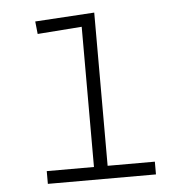

<svg xmlns="http://www.w3.org/2000/svg" viewBox="-47 -658 694 704"><g transform="rotate(-5 300.0 -305.5)"><path d="M325.2 -46.9H499V0H101.1V-46.9H274.9V-563L111.8 -550.8L106.9 -597.2L325.2 -610.8Z"/></g></svg>

Font: Ethiopic Sadiss
Style: Regular
Weight: 400
Designer: abass alamnehe
Foundry: Senamirmir Project
Version: Version 5.100